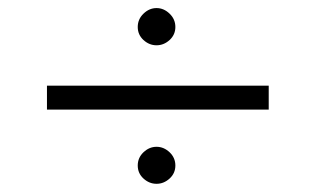

<svg xmlns="http://www.w3.org/2000/svg" viewBox="-20 -511 767 471"><path d="M396 -412.8Q381.8 -399.9 364 -399.9Q346.2 -399.9 332 -412.8Q317.9 -425.8 317.9 -444.8Q317.9 -463.9 332 -477.5Q346.2 -491.2 364 -491.2Q381.8 -491.2 396 -477.5Q410.2 -463.9 410.2 -444.8Q410.2 -425.8 396 -412.8ZM95.2 -300.8H639.2V-242.2H95.2ZM396 -73Q381.8 -60.1 364 -60.1Q346.2 -60.1 332 -73Q317.9 -85.9 317.9 -105Q317.9 -124 332 -137.5Q346.2 -150.9 364 -150.9Q381.8 -150.9 396 -137.5Q410.2 -124 410.2 -105Q410.2 -85.9 396 -73Z"/></svg>

Font: Oakes Grotesk
Style: Light Italic
Weight: 300
Designer: Samuel Oakes
Foundry: Samuel Oakes
Version: Version 1.0 | wf-rip DC20170320